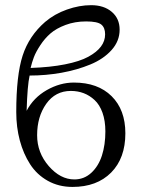

<svg xmlns="http://www.w3.org/2000/svg" viewBox="-20 -718 570 750"><path d="M99.6 -452.6Q176.3 -455.1 233.9 -466.6Q291.5 -478 325 -496.3Q358.4 -514.6 374.5 -536.4Q390.6 -558.1 390.6 -584Q390.6 -609.9 375.7 -622.1Q360.8 -634.3 316.4 -634.3Q272.5 -634.3 236.1 -620.6Q199.7 -606.9 177.2 -587.4Q154.8 -567.9 137.5 -541.5Q120.1 -515.1 112.3 -494.4Q104.5 -473.6 99.6 -452.6ZM156.2 -632.3Q192.9 -663.6 241.5 -680.7Q290 -697.8 335.9 -697.8Q386.2 -697.8 416.7 -671.6Q447.3 -645.5 447.3 -602.1Q447.3 -557.6 415.8 -522.5Q384.3 -487.3 332.8 -466.1Q281.2 -444.8 220.2 -433.8Q159.2 -422.9 95.7 -422.9Q86.9 -384.3 84 -285.2Q110.8 -336.4 162.6 -366Q214.4 -395.5 268.6 -395.5Q362.3 -395.5 416 -342.3Q469.7 -289.1 469.7 -197.3Q469.7 -100.1 414.1 -43.9Q358.4 12.2 263.2 12.2Q209.5 12.2 166.7 -11.7Q124 -35.6 97.7 -76.4Q71.3 -117.2 57.4 -169.2Q43.5 -221.2 43.5 -280.3Q43.5 -423.8 68.4 -500.7Q93.3 -577.6 156.2 -632.3ZM125 -189.9Q125 -121.6 170.4 -69.3Q215.8 -17.1 270.5 -17.1Q308.6 -17.1 336.7 -43Q364.7 -68.8 378.2 -110.6Q391.6 -152.3 391.6 -204.6Q391.6 -246.1 380.4 -277.6Q369.1 -309.1 349.6 -327.1Q330.1 -345.2 306.9 -354Q283.7 -362.8 256.8 -362.8Q196.3 -362.8 160.6 -312.5Q125 -262.2 125 -189.9Z"/></svg>

Font: Libertinage
Style: f
Weight: 400
Designer: OSP
Foundry: OSP
Version: Version 1.0; 2008; OFL relea